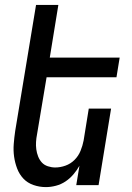

<svg xmlns="http://www.w3.org/2000/svg" viewBox="-20 -755 540 783"><path d="M167 8Q141 8 116.5 -0.5Q92 -9 75.5 -26.5Q59 -44 50 -67.5Q41 -91 37.5 -116Q34 -141 36 -167.5Q38 -194 42 -221L127 -735H218L183 -520H468L455 -440H170L131 -207Q128 -192 127 -176.5Q126 -161 128 -146Q130 -131 135.5 -117Q141 -103 150.5 -92.5Q160 -82 175 -77Q190 -72 205 -72Q226 -72 247 -79.5Q268 -87 284 -103Q300 -119 308.5 -140Q317 -161 321 -182L342 -312H433L382 0H291L304 -79Q294 -61 279.5 -44Q265 -27 247 -15Q229 -3 208 2.5Q187 8 167 8Z"/></svg>

Font: Iosevka Term Curly Medium
Style: Italic
Weight: 500
Italic angle: -9°
Designer: Belleve Invis
Foundry: Belleve Invis
Version: Version 32.3.0